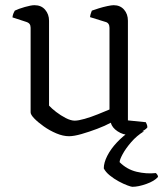

<svg xmlns="http://www.w3.org/2000/svg" viewBox="-20 -520 629 740"><path d="M246 5Q223 5 197 -6Q171 -17 148.5 -33Q126 -49 112 -63.5Q98 -78 98 -87V-413Q98 -422 94 -427.5Q90 -433 80 -436L28 -453Q29 -462 32 -469Q35 -476 37 -479Q51 -486 75.5 -493Q100 -500 113 -500Q139 -500 154 -482.5Q169 -465 169 -440V-113Q179 -102 196.5 -88.5Q214 -75 233.5 -65Q253 -55 268 -55Q282 -55 306.5 -62Q331 -69 357 -79.5Q383 -90 402 -98V-413Q402 -422 398 -428Q394 -434 385 -436L327 -454Q328 -463 330.5 -469.5Q333 -476 334 -479Q345 -483 361 -488Q377 -493 393.5 -496.5Q410 -500 418 -500Q443 -500 458 -483Q473 -466 473 -440V-56L542 -49Q544 -45 546 -40Q548 -35 548 -29Q542 -21 529 -14.5Q516 -8 501.5 -4Q487 0 478 0Q454 0 433 -14Q412 -28 407 -47Q385 -35 354.5 -23.5Q324 -12 294.5 -3.5Q265 5 246 5ZM490 200Q486 200 471 194.5Q456 189 437.5 179Q419 169 403 156Q387 143 380 129Q380 107 393.5 80.5Q407 54 430.5 29Q454 4 481 -14H535Q507 3 485.5 28Q464 53 452.5 74.5Q441 96 441 105Q469 133 506.5 142Q544 151 581 147Q583 149 586 153Q589 157 589 162Q575 178 544 189Q513 200 490 200Z"/></svg>

Font: Texturina Medium 12pt ExtraLight
Style: Regular
Weight: 250
Version: Version 1.002